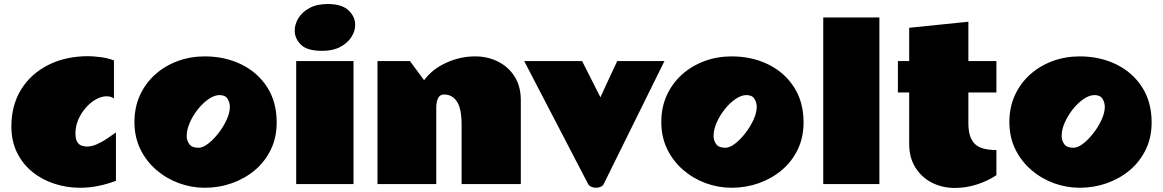

<svg xmlns="http://www.w3.org/2000/svg" viewBox="-20 -908 5737 947"><path d="M551.8 -16.1Q510.7 -0.5 466.1 8.8Q421.4 18.1 374 18.1Q309.6 18.1 249 -1.5Q188.5 -21 140.6 -59.3Q92.8 -97.7 64.5 -154.3Q36.1 -210.9 36.1 -285.2Q36.1 -388.7 84.2 -466.6Q132.3 -544.4 218 -587.6Q303.7 -630.9 416 -630.9Q436 -630.9 473.6 -626.5Q511.2 -622.1 542 -609.9V-421.9Q534.7 -428.2 525.1 -430.7Q515.6 -433.1 505.9 -433.1Q481 -433.1 453.9 -418.2Q426.8 -403.3 403.8 -377.4Q380.9 -351.6 366.5 -318.8Q352.1 -286.1 352.1 -251Q352.1 -222.2 360.8 -208Q369.6 -193.8 383.1 -189.5Q396.5 -185.1 409.2 -185.1Q419.4 -185.1 435.8 -188.7Q452.1 -192.4 479.7 -207.3Q507.3 -222.2 551.8 -254.9Z M989.7 18.1Q924.3 18.1 862.3 -4.6Q800.3 -27.3 750.7 -70.1Q701.2 -112.8 672.1 -172.6Q643.1 -232.4 643.1 -306.2Q643.1 -378.9 670.4 -438.5Q697.8 -498 745.6 -540.8Q793.5 -583.5 856.2 -606.7Q918.9 -629.9 989.7 -629.9Q1089.4 -629.9 1169.9 -590.6Q1250.5 -551.3 1297.6 -478.3Q1344.7 -405.3 1344.7 -304.2Q1344.7 -230 1315.9 -170.4Q1287.1 -110.8 1237.3 -68.8Q1187.5 -26.9 1123.8 -4.4Q1060.1 18.1 989.7 18.1ZM959 -179.2Q980.5 -179.2 1006.8 -199.5Q1033.2 -219.7 1057.6 -251.2Q1082 -282.7 1097.9 -317.4Q1113.8 -352.1 1113.8 -380.9Q1113.8 -402.8 1102.3 -420.9Q1090.8 -439 1063 -439Q1037.6 -439 1009.3 -419.7Q981 -400.4 956.3 -369.4Q931.6 -338.4 916.3 -303.5Q900.9 -268.6 900.9 -236.8Q900.9 -215.3 913.6 -197.3Q926.3 -179.2 959 -179.2Z M1596.7 -888.2Q1666 -888.2 1699 -856.9Q1731.9 -825.7 1731.9 -785.2Q1731.9 -754.9 1713.1 -725.3Q1694.3 -695.8 1658.2 -676.5Q1622.1 -657.2 1569.8 -657.2Q1494.6 -657.2 1464.1 -687.7Q1433.6 -718.3 1433.6 -756.8Q1433.6 -788.1 1451.7 -818.1Q1469.7 -848.1 1506.1 -868.2Q1542.5 -888.2 1596.7 -888.2ZM1723.6 0H1440.9V-606.9H1723.6Z M2256.8 -293Q2256.8 -372.6 2233.6 -407.2Q2210.4 -441.9 2170.9 -441.9Q2148.9 -441.9 2140.4 -423.3Q2131.8 -404.8 2131.8 -378.9V0H1841.8V-606.9H2002L2071.8 -512.2Q2112.3 -567.4 2181.2 -598.6Q2250 -629.9 2323.7 -629.9Q2385.3 -629.9 2436.5 -604.2Q2487.8 -578.6 2518.3 -530.3Q2548.8 -481.9 2548.8 -414.1V0H2256.8Z M2851.1 -606.9 2941.4 -428.2Q2961.4 -473.1 2982.7 -517.8Q3003.9 -562.5 3024.4 -606.9H3257.3L2958 -1Q2953.6 8.3 2942.9 13.2Q2932.1 18.1 2919.4 18.1Q2907.7 18.1 2896.5 13.2Q2885.3 8.3 2880.4 -1L2565.4 -606.9Z M3588.4 18.1Q3522.9 18.1 3460.9 -4.6Q3398.9 -27.3 3349.4 -70.1Q3299.8 -112.8 3270.8 -172.6Q3241.7 -232.4 3241.7 -306.2Q3241.7 -378.9 3269 -438.5Q3296.4 -498 3344.2 -540.8Q3392.1 -583.5 3454.8 -606.7Q3517.6 -629.9 3588.4 -629.9Q3688 -629.9 3768.6 -590.6Q3849.1 -551.3 3896.2 -478.3Q3943.4 -405.3 3943.4 -304.2Q3943.4 -230 3914.6 -170.4Q3885.7 -110.8 3835.9 -68.8Q3786.1 -26.9 3722.4 -4.4Q3658.7 18.1 3588.4 18.1ZM3557.6 -179.2Q3579.1 -179.2 3605.5 -199.5Q3631.8 -219.7 3656.2 -251.2Q3680.7 -282.7 3696.5 -317.4Q3712.4 -352.1 3712.4 -380.9Q3712.4 -402.8 3700.9 -420.9Q3689.5 -439 3661.6 -439Q3636.2 -439 3607.9 -419.7Q3579.6 -400.4 3554.9 -369.4Q3530.3 -338.4 3514.9 -303.5Q3499.5 -268.6 3499.5 -236.8Q3499.5 -215.3 3512.2 -197.3Q3524.9 -179.2 3557.6 -179.2Z M4317.4 0H4040.5V-821.8H4317.4Z M4408.7 -606.9H4464.4V-771L4756.3 -800.8V-606.9H4894.5V-452.1H4756.3V-298.8Q4756.3 -232.4 4786.1 -200.2Q4815.9 -168 4894.5 -168V-43.9Q4852.5 -15.6 4798.8 1.7Q4745.1 19 4689.5 19Q4627.9 19 4576.9 -6.8Q4525.9 -32.7 4495.1 -81.5Q4464.4 -130.4 4464.4 -198.2V-452.1H4408.7Z M5305.2 18.1Q5239.7 18.1 5177.7 -4.6Q5115.7 -27.3 5066.2 -70.1Q5016.6 -112.8 4987.5 -172.6Q4958.5 -232.4 4958.5 -306.2Q4958.5 -378.9 4985.8 -438.5Q5013.2 -498 5061 -540.8Q5108.9 -583.5 5171.6 -606.7Q5234.4 -629.9 5305.2 -629.9Q5404.8 -629.9 5485.4 -590.6Q5565.9 -551.3 5613 -478.3Q5660.2 -405.3 5660.2 -304.2Q5660.2 -230 5631.3 -170.4Q5602.5 -110.8 5552.7 -68.8Q5502.9 -26.9 5439.2 -4.4Q5375.5 18.1 5305.2 18.1ZM5274.4 -179.2Q5295.9 -179.2 5322.3 -199.5Q5348.6 -219.7 5373 -251.2Q5397.5 -282.7 5413.3 -317.4Q5429.2 -352.1 5429.2 -380.9Q5429.2 -402.8 5417.7 -420.9Q5406.2 -439 5378.4 -439Q5353 -439 5324.7 -419.7Q5296.4 -400.4 5271.7 -369.4Q5247.1 -338.4 5231.7 -303.5Q5216.3 -268.6 5216.3 -236.8Q5216.3 -215.3 5229 -197.3Q5241.7 -179.2 5274.4 -179.2Z"/></svg>

Font: Rammetto One
Style: Regular
Weight: 400
Designer: Vernon Adams
Foundry: Vernon Adams
Version: Version 1.100; ttfautohint (v1.8.4.7-5d5b)